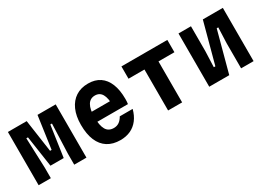

<svg xmlns="http://www.w3.org/2000/svg" viewBox="-16 -1268 2633 1920"><g transform="rotate(-30 1300.0 -307.5)"><path d="M49 0V-615H266L320 -241H338L391 -615H601V0H460V-126L473 -468H454L402 -110H249L196 -468H177L190 -126V0Z M841 -371H1146L1090 -313Q1090 -406 1064 -451Q1038 -496 984 -496Q928 -496 900 -448.5Q872 -401 872 -311Q872 -214 899.5 -166.5Q927 -119 988 -119Q1023 -119 1049.5 -137Q1076 -155 1096 -191H1245Q1227 -123 1191 -76Q1155 -29 1103 -5Q1051 19 985 19Q899 19 839 -19Q779 -57 748 -130.5Q717 -204 717 -311Q717 -412 749.5 -484.5Q782 -557 841.5 -595.5Q901 -634 984 -634Q1064 -634 1119 -597Q1174 -560 1203 -488.5Q1232 -417 1232 -313Q1232 -296 1231 -283Q1230 -270 1228 -256H841Z M1544 0V-473H1360V-615H1890V-473H1706V0Z M2019 0V-615H2163V-326L2156 -146H2174L2300 -615H2531V0H2387V-289L2394 -469H2376L2250 0Z"/></g></svg>

Font: Martian Mono SemiCondensed
Style: Bold
Weight: 700
Width: 4
Designer: Roman Shamin
Foundry: Evil Martians
Version: Version 1.000